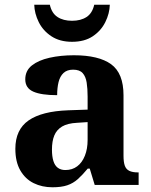

<svg xmlns="http://www.w3.org/2000/svg" viewBox="-20 -783 639 813"><path d="M202 10Q158 10 122.5 -7.5Q87 -25 66 -61.4Q45 -97.7 45 -153Q45 -234 101 -273Q157 -312 269 -316L351 -318.8V-374Q351 -407.6 347 -433.3Q343 -459 330 -473.5Q317 -488 289.5 -488Q264 -488 249 -474Q234 -460 228 -435.5Q222 -411 222 -380Q155 -380 121 -395Q87 -410 87 -447Q87 -483.8 115 -505.9Q143 -528 189.9 -538.5Q236.8 -549 292.8 -549Q398 -549 450.5 -511Q503 -473 503 -379.4V-124.1Q503 -96.6 508.5 -81.3Q514 -66 527.7 -59.5Q541.4 -53 563 -53H567V0H381L360 -69H351.4Q329 -42 309.5 -24.5Q290 -7 265 1.5Q240 10 202 10ZM256.8 -63Q286 -63 306.8 -78.7Q327.7 -94.3 339.3 -123.3Q351 -152.3 351 -191V-266L306 -263Q266 -261 242.9 -247.3Q219.9 -233.5 209.9 -209.3Q200 -185.1 200 -149.4Q200 -121 206 -101.5Q212 -82 224.8 -72.5Q237.6 -63 256.8 -63ZM284.9 -606Q233 -606 197.5 -629.5Q162 -653 144 -689.5Q126 -726 125 -763H191Q199 -727 223.5 -711Q248 -695 285 -695Q322 -695 346.5 -711Q371 -727 379 -763H445Q444 -726 426 -689.5Q408 -653 373 -629.5Q338 -606 284.9 -606Z"/></svg>

Font: Noto Serif Armenian
Style: Regular
Weight: 400
Designer: Monotype Design Team
Foundry: Monotype Imaging Inc.
Version: Version 2.007